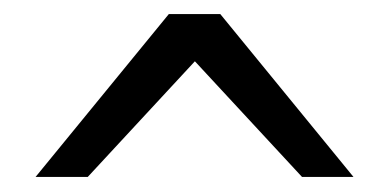

<svg xmlns="http://www.w3.org/2000/svg" viewBox="-20 -624 540 266"><path d="M285.2 -604.5 469.7 -378.9H398.4L250 -539.1L101.6 -378.9H29.3L213.9 -604.5Z"/></svg>

Font: BabelStone Xiangqi
Style: Regular
Weight: 400
Designer: Andrew West
Foundry: BabelStone
Version: Version 11.000 June 09, 2018